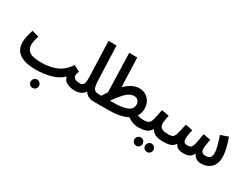

<svg xmlns="http://www.w3.org/2000/svg" viewBox="-72 -1405 3027 2321"><g transform="rotate(30 1441.5 -245.0)"><path d="M878 5Q941 5 941 -51Q941 -73 928 -88Q915 -103 888 -103Q838 -103 816.5 -119.5Q795 -136 795 -158Q795 -182 810 -219L726 -264Q657 -160 563.5 -123.5Q470 -87 366 -87L339 21Q451 21 551 -6.5Q651 -34 712 -95Q720 -44 769.5 -19.5Q819 5 878 5ZM341 21 386 -10 366 -87Q232 -87 190 -122.5Q148 -158 148 -213Q148 -245 156 -280.5Q164 -316 172 -341L77 -367Q65 -330 53 -280Q41 -230 41 -189Q41 -84 119 -31.5Q197 21 341 21ZM423 231Q446 231 462.5 214.5Q479 198 479 174Q479 150 462.5 132.5Q446 115 423 115Q398 115 381 132.5Q364 150 364 174Q364 198 381 214.5Q398 231 423 231Z M1206 -51Q1206 -73 1193 -88Q1180 -103 1153 -103Q1104 -103 1085.5 -131Q1067 -159 1064 -242L1046 -721H934L951 -240Q954 -160 942 -131.5Q930 -103 888 -103L878 5Q973 5 1018 -61Q1038 -25 1073.5 -10Q1109 5 1144 5Q1206 5 1206 -51Z M1357 4Q1507 4 1594 -38Q1722 -100 1722 -228Q1722 -307 1672.5 -359.5Q1623 -412 1546 -412Q1495 -412 1445.5 -386Q1396 -360 1350 -315L1335 -721H1223L1239 -181Q1215 -144 1191 -103H1151L1142 5ZM1538 -299Q1576 -299 1594.5 -275.5Q1613 -252 1613 -221Q1613 -158 1546 -130.5Q1479 -103 1353 -103H1310Q1357 -173 1416 -236Q1475 -299 1538 -299ZM1767 5Q1830 5 1830 -51Q1830 -73 1816.5 -88Q1803 -103 1776 -103Q1714 -103 1672 -130L1596 -65Q1623 -36 1670.5 -15.5Q1718 5 1767 5Z M2183 -51Q2183 -73 2170 -88Q2157 -103 2130 -103Q2050 -103 2024.5 -125Q1999 -147 1999 -184Q1999 -210 2005.5 -243Q2012 -276 2016 -301L1912 -320Q1896 -226 1883.5 -179.5Q1871 -133 1847.5 -118Q1824 -103 1776 -103L1766 5Q1819 5 1864.5 -8Q1910 -21 1943 -72Q1960 -34 2001.5 -14.5Q2043 5 2120 5Q2183 5 2183 -51ZM2008 210Q2031 210 2047.5 193.5Q2064 177 2064 154Q2064 129 2047.5 111.5Q2031 94 2008 94Q1983 94 1966 111.5Q1949 129 1949 154Q1949 177 1966 193.5Q1983 210 2008 210ZM1858 210Q1881 210 1897.5 193.5Q1914 177 1914 154Q1914 129 1897.5 111.5Q1881 94 1858 94Q1833 94 1816 111.5Q1799 129 1799 154Q1799 177 1816 193.5Q1833 210 1858 210Z M2831 -188Q2831 -244 2813.5 -315.5Q2796 -387 2774 -446L2668 -410Q2691 -346 2707 -287.5Q2723 -229 2723 -185Q2723 -103 2645 -103Q2607 -103 2592.5 -120.5Q2578 -138 2578 -164Q2578 -188 2584.5 -229.5Q2591 -271 2597 -301L2493 -319Q2479 -220 2467 -174Q2455 -128 2438.5 -115.5Q2422 -103 2394 -103Q2355 -103 2343 -119.5Q2331 -136 2332 -166Q2332 -195 2337.5 -224.5Q2343 -254 2351 -291L2250 -312Q2231 -216 2217.5 -172Q2204 -128 2184.5 -115.5Q2165 -103 2129 -103L2119 5Q2168 5 2207.5 -6Q2247 -17 2276 -59Q2295 -18 2327.5 -6.5Q2360 5 2393 5Q2437 5 2470.5 -8.5Q2504 -22 2528 -69Q2556 5 2648 5Q2724 5 2777.5 -44.5Q2831 -94 2831 -188Z"/></g></svg>

Font: Noto Sans Arabic UI ExtraCondensed Semi
Style: Regular
Weight: 600
Width: 3
Designer: Nadine Chahine - Monotype Design Team
Foundry: Monotype Imaging Inc.
Version: Version 1.900